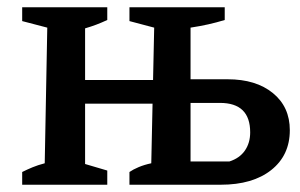

<svg xmlns="http://www.w3.org/2000/svg" viewBox="-20 -508 826 528"><path d="M41 0V-35Q55 -42 69.5 -48Q84 -54 103 -59L110 -432L41 -450V-488H275V-453Q260 -446 245.5 -440.5Q231 -435 214 -430V-57L275 -39V0ZM166 -223V-288H456V-223ZM336 0V-35Q346 -42 361.5 -48.5Q377 -55 396 -59L404 -432L336 -450V-488H598V-453Q575 -446 552.5 -441Q530 -436 504 -432V-64H611Q639 -73 653.5 -94Q668 -115 668 -144Q668 -225 585 -225H455V-290H606Q684 -290 730.5 -252Q777 -214 777 -150Q777 -81 726 -40.5Q675 0 587 0Z"/></svg>

Font: Piazzolla 24pt SemiBold
Style: Regular
Weight: 600
Designer: Juan Pablo del Peral
Foundry: Huerta Tipografica
Version: Version 2.005